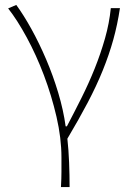

<svg xmlns="http://www.w3.org/2000/svg" viewBox="-20 -560 530 778"><path d="M227 198H262Q262 150 260 98.5Q258 47 253 2Q300 -77 335.5 -144.5Q371 -212 396.5 -275Q422 -338 439 -399Q456 -460 466 -527H429Q423 -466 405.5 -404.5Q388 -343 364 -283Q340 -223 310.5 -164Q281 -105 251 -48H246Q237 -114 216 -184Q195 -254 167 -319.5Q139 -385 107.5 -442Q76 -499 46 -540L13 -526Q50 -479 88.5 -408Q127 -337 158 -255Q189 -173 209 -86.5Q229 0 229 78V137Q229 150 228.5 164.5Q228 179 227 198Z"/></svg>

Font: Spoqa Han Sans Neo Thin
Style: Regular
Weight: 100
Designer: [Spoqa Han Sans Neo] Dong-huui Kim  Younghwa Kang  Yujin Lee  [Noto Sans] Ryoko NISHIZUKA  (kana & ideographs); Paul D. 
Foundry: Spoqa (http://www.spoqa-han-sans.com)
Version: Version 1.100;hotconv 1.0.109;makeotfexe 2.5.65596